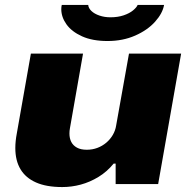

<svg xmlns="http://www.w3.org/2000/svg" viewBox="-20 -745 768 777"><path d="M232 12Q168 12 126 -6.5Q84 -25 63 -60Q42 -95 42 -146Q42 -160 43.5 -174.5Q45 -189 48 -205L105 -528H316L263 -226Q262 -221 261.5 -215.5Q261 -210 261 -205Q261 -185 268.5 -170.5Q276 -156 291.5 -147.5Q307 -139 331 -139Q354 -139 374 -146.5Q394 -154 410 -167.5Q426 -181 436.5 -199Q447 -217 450 -237L502 -528H713L620 0H448V-83H440Q413 -50 378.5 -29Q344 -8 307 2Q270 12 232 12ZM415 -579Q354 -579 312 -598Q270 -617 249 -646.5Q228 -676 228 -708Q228 -713 228.5 -717Q229 -721 230 -725H337Q338 -712 350 -700.5Q362 -689 382.5 -682Q403 -675 427 -675Q457 -675 480.5 -683Q504 -691 518.5 -703Q533 -715 537 -725H644Q638 -691 607.5 -657Q577 -623 527 -601Q477 -579 415 -579Z"/></svg>

Font: Archivo SemiExpanded Black
Style: Italic
Weight: 900
Width: 6
Italic angle: -10°
Designer: Hector Gatti
Foundry: Omnibus-Type
Version: Version 2.001